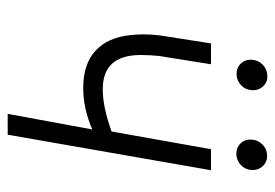

<svg xmlns="http://www.w3.org/2000/svg" viewBox="-128 -587 715 499"><g transform="rotate(90 229.5 -337.5)"><path d="M330.1 0H275.9L316.4 -219.7Q261.7 -196.3 209.5 -196.3Q207.5 -196.3 205.6 -196.3Q146 -196.8 111.6 -228.5Q77.1 -260.3 71.3 -318.8Q69.3 -335.4 69.3 -353Q69.3 -373 71.8 -394L92.8 -528.3H147L125.5 -393.6Q123 -371.1 123 -348.6Q123 -344.7 123 -341.3Q125 -248.5 209 -247.1Q210.9 -247.1 212.9 -247.1Q258.3 -247.1 321.8 -270L367.7 -528.3H422.4ZM342.8 -633.8Q343.8 -650.4 355.5 -662.1Q367.2 -673.8 384.3 -674.3Q401.4 -674.3 412.1 -662.6Q421.9 -651.9 421.9 -636.7Q421.9 -635.3 421.9 -633.8Q420.9 -617.2 408.9 -606Q397 -594.7 380.4 -594.2Q363.3 -594.2 352.5 -605.5Q341.8 -616.7 342.8 -633.8ZM135.3 -634.3Q136.2 -650.9 147.9 -662.6Q159.7 -674.3 176.8 -674.8Q177.2 -674.8 178.2 -674.8Q193.8 -675.3 204.6 -663.6Q214.4 -652.8 214.4 -638.2Q214.4 -636.2 214.4 -634.3Q213.4 -617.7 201.4 -606.4Q189.5 -595.2 172.9 -594.7Q155.8 -594.7 145 -606Q134.3 -617.2 135.3 -634.3Z"/></g></svg>

Font: MAUL Condensed Light Italic
Style: Light Italic
Weight: 300
Italic angle: -12°
Designer: MAUL
Version: Version 1.0; 2020; ttfautohint (v1.8.3)